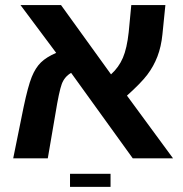

<svg xmlns="http://www.w3.org/2000/svg" viewBox="-20 -626 722 759"><path d="M61 -606H221.2L418.9 -332Q449.7 -359.9 465.8 -397.5Q481.9 -435.1 488.8 -499L499 -606H633.8L622.1 -490.2Q617.2 -441.4 602.3 -402.6Q587.4 -363.8 562.3 -330.6Q537.1 -297.4 481.9 -248L664.1 0H504.9L261.2 -337.9Q234.9 -322.8 224.1 -293.7Q213.4 -264.6 199.2 -176.8L168.9 0H32.2L73.2 -202.1Q90.8 -285.6 105.5 -321.8Q120.1 -357.9 141.8 -379.2Q163.6 -400.4 202.1 -417ZM256.8 61H417V112.8H256.8Z"/></svg>

Font: Liberation Sans
Style: Bold
Weight: 700
Designer: Steve Matteson
Foundry: Ascender Corporation
Version: Version 2.1.5